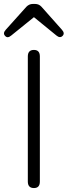

<svg xmlns="http://www.w3.org/2000/svg" viewBox="-57 -953 343 973"><path d="M115 0Q84 0 84 -33V-667Q84 -700 115 -700Q145 -700 145 -667V-33Q145 0 115 0ZM77 -919Q91 -933 109 -933H121Q140 -933 153 -919L257 -802Q273 -784 260 -771Q247 -758 229 -773L115 -866L0 -773Q-19 -757 -31 -771Q-44 -784 -28 -802Z"/></svg>

Font: Zen Maru Gothic
Style: Regular
Weight: 400
Designer: Yoshimichi Ohira
Foundry: Positype
Version: Version 1.002